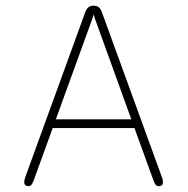

<svg xmlns="http://www.w3.org/2000/svg" viewBox="-20 -644 659 674"><path d="M78.5 9.5Q73.5 9.5 69.2 6.2Q65 3 65 -4.5Q65 -8 66 -12.5Q67 -17 69 -23L279 -600.5Q283 -612 290 -618Q297 -624 307 -624H309.5Q320.5 -624 327.2 -618Q334 -612 338 -600.5L548 -23Q550.5 -17 551.2 -12.5Q552 -8 552 -4.5Q552 3.5 547.8 6.5Q543.5 9.5 537.5 9.5Q529.5 9.5 525.8 4Q522 -1.5 517.5 -14L452 -194.5H165L99.5 -14Q95 -1.5 91 4Q87 9.5 78.5 9.5ZM176 -225H441L312.5 -580.5Q311.5 -584 310.5 -587.5Q309.5 -591 308.5 -593.5Q308 -591 307 -587.5Q306 -584 305 -580.5Z"/></svg>

Font: Sono ExtraLight Monospace ExtraLight
Style: Regular
Weight: 250
Version: Version 2.112